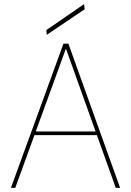

<svg xmlns="http://www.w3.org/2000/svg" viewBox="-20 -912 635 932"><path d="M33 0 288 -700H312L563 0H542L300 -676L54 0ZM132 -256 141 -274H457L466 -256ZM207 -743 205 -766 388 -892 391 -867Z"/></svg>

Font: DM Sans 16pt Thin
Style: Regular
Weight: 250
Version: Version 4.004;gftools[0.9.30]